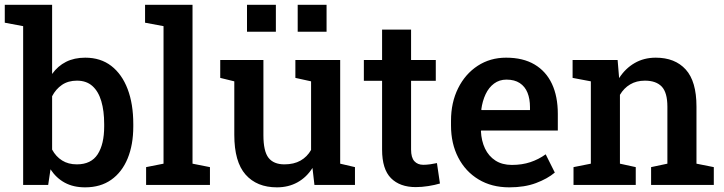

<svg xmlns="http://www.w3.org/2000/svg" viewBox="-30 -782 3061 812"><path d="M330.1 10.3Q280.3 10.3 244.1 -9.3Q208 -28.8 183.6 -65.9L173.8 0H67.9V-671.4L-9.8 -686V-761.7H190.4V-469.2Q214.4 -502.9 249.3 -520.5Q284.2 -538.1 330.6 -538.1Q395.5 -538.1 440.7 -503.2Q485.8 -468.3 509.8 -405.3Q533.7 -342.3 533.7 -257.3V-247.1Q533.7 -169.9 509.8 -111.8Q485.8 -53.7 440.4 -21.7Q395 10.3 330.1 10.3ZM294.9 -86.9Q355.5 -86.9 383.1 -129.6Q410.6 -172.4 410.6 -247.1V-257.3Q410.6 -313 398.4 -354.2Q386.2 -395.5 360.8 -418.2Q335.4 -440.9 295.4 -440.9Q258.3 -440.9 232.2 -423.1Q206.1 -405.3 190.4 -375V-149.4Q206.5 -119.6 232.7 -103.3Q258.8 -86.9 294.9 -86.9Z M587.9 0V-75.2L661.6 -89.8V-671.4L583.5 -686V-761.7H784.2V-89.8L857.9 -75.2V0Z M1141.1 10.3Q1056.2 10.3 1008.5 -43.7Q960.9 -97.7 960.9 -211.4V-438L901.4 -452.6V-528.3H960.9H1084V-210.4Q1084 -142.1 1105.7 -114.5Q1127.4 -86.9 1172.9 -86.9Q1212.9 -86.9 1241 -102.8Q1269 -118.7 1285.6 -147.9V-438L1219.2 -452.6V-528.3H1285.6H1408.7V-89.8L1471.2 -75.2V0H1299.8L1291.5 -71.8Q1266.6 -32.2 1228.3 -11Q1189.9 10.3 1141.1 10.3ZM1229 -647.9V-761.7H1351.1V-647.9ZM1014.6 -647.9V-761.7H1136.7V-647.9Z M1728.5 9.3Q1661.1 9.3 1623.5 -28.6Q1585.9 -66.4 1585.9 -149.4V-440.4H1508.8V-528.3H1585.9V-656.7H1708.5V-528.3H1813V-440.4H1708.5V-149.4Q1708.5 -115.7 1722.4 -100.3Q1736.3 -85 1760.3 -85Q1773.9 -85 1790.8 -87.4Q1807.6 -89.8 1817.9 -92.3L1830.6 -5.9Q1809.1 0.5 1781.5 4.9Q1753.9 9.3 1728.5 9.3Z M2124 10.3Q2049.3 10.3 1993.9 -23.2Q1938.5 -56.6 1908 -115.7Q1877.4 -174.8 1877.4 -251V-271.5Q1877.4 -348.6 1907.5 -408.9Q1937.5 -469.2 1990.2 -503.7Q2043 -538.1 2110.4 -538.1Q2182.1 -538.1 2230.7 -509.3Q2279.3 -480.5 2304.2 -427.5Q2329.1 -374.5 2329.1 -300.3V-230H2004.9L2003.9 -227.5Q2005.9 -186 2021.2 -153.8Q2036.6 -121.6 2065.2 -103Q2093.8 -84.5 2134.8 -84.5Q2177.7 -84.5 2212.9 -96.2Q2248 -107.9 2277.8 -129.4L2316.4 -52.2Q2285.2 -25.9 2236.8 -7.8Q2188.5 10.3 2124 10.3ZM2006.8 -316.4H2211.4V-329.1Q2211.4 -363.8 2200.9 -389.9Q2190.4 -416 2168.2 -430.7Q2146 -445.3 2111.8 -445.3Q2082 -445.3 2059.6 -428.7Q2037.1 -412.1 2023.7 -383.5Q2010.3 -355 2005.4 -318.8Z M2395.5 0V-75.2L2468.8 -89.8V-438L2391.6 -452.6V-528.3H2582L2588.4 -451.7Q2614.7 -492.7 2654.1 -515.4Q2693.4 -538.1 2743.2 -538.1Q2824.7 -538.1 2870.1 -488Q2915.5 -438 2915.5 -331.5V-89.8L2988.8 -75.2V0H2723.6V-75.2L2792.5 -89.8V-330.6Q2792.5 -390.6 2768.6 -415.8Q2744.6 -440.9 2697.3 -440.9Q2661.6 -440.9 2635 -425Q2608.4 -409.2 2591.8 -380.9V-89.8L2658.7 -75.2V0Z"/></svg>

Font: Roboto Slab LO Medium
Style: Regular
Weight: 500
Designer: Google
Version: Version 2.000